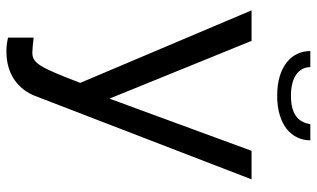

<svg xmlns="http://www.w3.org/2000/svg" viewBox="-210 -530 966 585"><g transform="rotate(90 272.5 -238.0)"><path d="M272 -600C361 -600 408 -644 408 -701H359C353 -667 333 -642 272 -642C210 -642 185 -670 185 -701H136C136 -644 183 -600 272 -600ZM95 142V220C113 224 125 225 137 225C212 225 255 184 273 137L527 -522H440L281 -89L105 -522H12L233 0C186 123 173 146 141 146C132 146 112 144 95 142Z"/></g></svg>

Font: FIGSv2-sans-serif Medium
Style: Regular
Weight: 500
Designer: Matt McInerney, Pablo Impallari, Rodrigo Fuenzalida,Mirko Velimirovic
Foundry: Matt McInerney, Pablo Impallari, Rodrigo Fuenzalida
Version: Version 4.021;hotconv 1.0.109;makeotfexe 2.5.65596